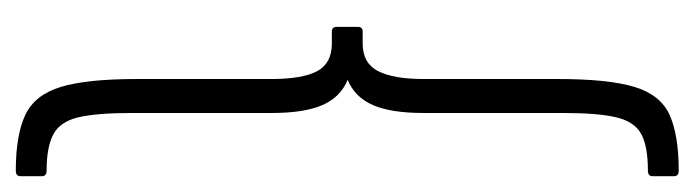

<svg xmlns="http://www.w3.org/2000/svg" viewBox="-338 -399 879 243"><g transform="rotate(90 101.5 -277.5)"><path d="M196 142Q151 142 125.5 130Q100 118 90 85Q80 52 80 -11V-181Q80 -221 70 -239.5Q60 -258 35 -258H20Q14 -258 14 -264V-291Q14 -297 20 -297H35Q60 -297 70 -316.5Q80 -336 80 -374V-544Q80 -608 90 -641Q100 -674 125.5 -685.5Q151 -697 196 -697Q203 -697 203 -691V-664Q203 -658 196 -658Q165 -658 149.5 -649.5Q134 -641 128.5 -618Q123 -595 123 -551V-374Q123 -333 113 -310Q103 -287 81 -278Q103 -269 113 -246Q123 -223 123 -182V-5Q123 40 128.5 63Q134 86 150 94.5Q166 103 196 103Q203 103 203 109V136Q203 142 196 142Z"/></g></svg>

Font: Sofia Sans Condensed Light
Style: Regular
Weight: 300
Designer: Botio Nikoltchev, Ani Petrova
Foundry: lettersoup
Version: Version 4.101